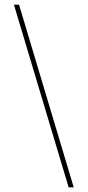

<svg xmlns="http://www.w3.org/2000/svg" viewBox="-20 -756 379 828"><path d="M298 52 62 -736H40L276 52Z"/></svg>

Font: Perun Thin
Style: Regular
Weight: 100
Foundry: Copyright (c) Stefan Peev, Context Ltd, 2016
Version: Version 1.089